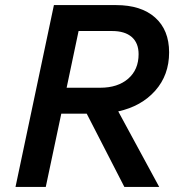

<svg xmlns="http://www.w3.org/2000/svg" viewBox="-20 -735 732 755"><path d="M41 0 192 -715H436Q535 -715 590 -666Q645 -617 645 -529Q645 -440 590.5 -378.5Q536 -317 445 -297L606 0H469L321 -288H221L160 0ZM421 -613H289L242 -390H374Q443 -390 484 -425.5Q525 -461 525 -522Q525 -566 498 -589.5Q471 -613 421 -613Z"/></svg>

Font: Wix Madefor Text SemiBold
Style: Italic
Weight: 600
Italic angle: -12°
Designer: Dalton Maag Ltd
Foundry: Dalton Maag Ltd
Version: Version 3.100